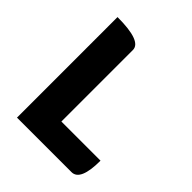

<svg xmlns="http://www.w3.org/2000/svg" viewBox="-204 -876 1006 1006"><g transform="rotate(45 299.0 -372.5)"><path d="M86 0V-745Q265 -745 265 -680V-150H555Q555 0 490 0Z"/></g></svg>

Font: Swei Half Moon CJK SC
Style: Black
Weight: 900
Version: Version 2.071